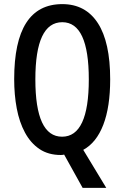

<svg xmlns="http://www.w3.org/2000/svg" viewBox="-20 -744 604 934"><path d="M516 -358Q516 -224 482.5 -137Q449 -50 385 -15L497 170H382L292 8Q285 10 276 10Q215 10 172 -19Q129 -48 101.5 -99Q74 -150 61.5 -216.5Q49 -283 49 -359Q49 -724 283 -724Q396 -724 456 -631.5Q516 -539 516 -358ZM152 -358Q152 -79 282 -79Q412 -79 412 -358Q412 -636 283 -636Q152 -636 152 -358Z"/></svg>

Font: Noto Sans Telugu ExtraCondensed Medium
Style: Regular
Weight: 500
Width: 2
Designer: Jelle Bosma - Monotype Design Team
Foundry: Monotype Imaging Inc.
Version: Version 2.005; ttfautohint (v1.8.4.7-5d5b)